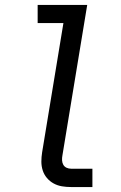

<svg xmlns="http://www.w3.org/2000/svg" viewBox="-20 -755 490 775"><path d="M267 0Q248 0 230 -3Q212 -6 196.5 -14.5Q181 -23 169.5 -36.5Q158 -50 152.5 -67Q147 -84 147 -102.5Q147 -121 150 -140L236 -662H132V-735H332L232 -128Q230 -118 230.5 -108Q231 -98 235.5 -90Q240 -82 248.5 -78Q257 -74 267 -74H353V0Z"/></svg>

Font: Iosevka Etoile Oblique
Style: Regular
Weight: 400
Italic angle: -9°
Designer: Belleve Invis
Foundry: Belleve Invis
Version: Version 15.5.2; ttfautohint (v1.8.4)